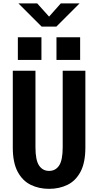

<svg xmlns="http://www.w3.org/2000/svg" viewBox="-20 -1126 590 1156"><path d="M275.5 11Q214.5 11 165 -13.2Q115.5 -37.5 86.2 -92.2Q57 -147 57 -238V-700H193.5V-239Q193.5 -162 215.2 -129.5Q237 -97 275.5 -97Q314.5 -97 336 -129.5Q357.5 -162 357.5 -239V-700H494V-238Q494 -147 465 -92.2Q436 -37.5 386.5 -13.2Q337 11 275.5 11ZM87.5 -901.5H229.5V-765H87.5ZM320 -901.5H462.5V-765H320ZM91 -1105.5H204L275.5 -1026L346 -1105.5H459L319.5 -966H230.5Z"/></svg>

Font: Trispace SemiCondensed SemiBold
Style: Regular
Weight: 600
Width: 4
Designer: Tyler Finck
Foundry: Etcetera Type Company
Version: Version 1.210; ttfautohint (v1.8.3)